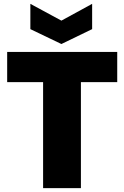

<svg xmlns="http://www.w3.org/2000/svg" viewBox="-20 -974 644 994"><path d="M17.1 -548.8V-705.1H586.9V-548.8H398.9V0H203.1V-548.8ZM297.9 -867.2 457 -954.1V-823.2L297.9 -746.1L137.2 -823.2V-954.1Z"/></svg>

Font: Poppins ExtraBold
Style: Regular
Weight: 800
Designer: Ninad Kale (Devanagari), Jonny Pinhorn (Latin)
Foundry: Indian Type Foundry
Version: Version 3.200;PS 1.000;hotconv 16.6.54;makeotf.lib2.5.65590